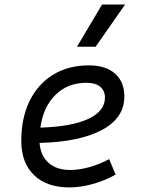

<svg xmlns="http://www.w3.org/2000/svg" viewBox="-20 -815 626 845"><path d="M289.6 -66.9Q328.6 -66.9 373.8 -79.6Q418.9 -92.3 460.4 -114.7L488.8 -46.4Q441.4 -20 387.9 -5.1Q334.5 9.8 285.2 9.8Q185.5 9.8 129.6 -44.4Q73.7 -98.6 73.7 -194.8Q73.7 -296.4 110.4 -370.8Q147 -445.3 213.9 -486.3Q280.8 -527.3 371.1 -527.3Q444.8 -527.3 486.1 -491.2Q527.3 -455.1 527.3 -390.6Q527.3 -295.9 429 -243.2Q330.6 -190.4 154.3 -186Q158.2 -129.9 193.6 -98.4Q229 -66.9 289.6 -66.9ZM157.7 -253.4Q293.5 -257.3 367.7 -291.3Q441.9 -325.2 441.9 -385.7Q441.9 -416 420.9 -433.3Q399.9 -450.7 360.8 -450.7Q278.3 -450.7 224.4 -397.7Q170.4 -344.7 157.7 -253.4ZM318.8 -609.4 429.2 -794.9H530.3L400.9 -609.4Z"/></svg>

Font: CaskaydiaCove NFP SemiLight
Style: Italic
Weight: 350
Italic angle: -10°
Designer: Aaron Bell
Foundry: Saja Typeworks
Version: Version 2111.001; VTT 6.35;Nerd Fonts 3.1.1